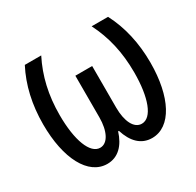

<svg xmlns="http://www.w3.org/2000/svg" viewBox="-125 -680 849 831"><g transform="rotate(-30 300.0 -265.0)"><path d="M412 10C507 10 568 -106 568 -277C568 -375 548 -463 508 -540H426C466 -461 486 -376 486 -275C486 -150 455 -66 404 -66C365 -66 342 -114 342 -182V-390H258V-182C258 -114 234 -66 196 -66C146 -66 114 -150 114 -276C114 -376 134 -461 174 -540H92C52 -463 32 -375 32 -277C32 -106 93 10 188 10C242 10 279 -28 298 -89H302C321 -28 357 10 412 10Z"/></g></svg>

Font: CommitMonoNiceRocks
Style: Regular
Weight: 400
Monospace: yes
Designer: Eigil Nikolajsen
Foundry: Eigil Nikolajsen
Version: Version 1.143